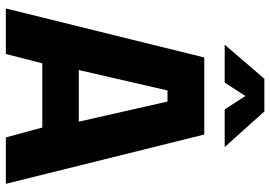

<svg xmlns="http://www.w3.org/2000/svg" viewBox="-154 -772 926 658"><g transform="rotate(90 309.0 -443.0)"><path d="M9 0 177 -680H441L610 0H451L417 -125H197L165 0ZM220 -250H397L328 -554H290ZM133 -750 250 -886H362L484 -750H355L309 -821L263 -750Z"/></g></svg>

Font: Cairo Play ExtraBold
Style: Regular
Weight: 800
Version: Version 3.119